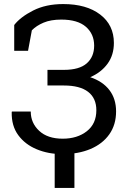

<svg xmlns="http://www.w3.org/2000/svg" viewBox="-20 -741 637 936"><path d="M283.7 10.3Q215.8 10.3 159.2 -13.2Q102.5 -36.6 69.1 -82Q35.6 -127.4 37.1 -194.3L38.1 -197.3H129.9Q129.9 -141.6 170.9 -103.3Q211.9 -64.9 285.6 -64.9Q356.9 -64.9 403.3 -101.3Q449.7 -137.7 449.7 -203.6Q449.7 -262.2 409.7 -293.2Q369.6 -324.2 291.5 -324.2H211.4V-400.4H291.5Q366.7 -400.4 402.8 -432.1Q439 -463.9 439 -518.6Q439 -575.2 398.7 -610.4Q358.4 -645.5 278.8 -645.5Q227.5 -645.5 192.4 -630.6Q157.2 -615.7 135.3 -593.3L116.7 -493.2H49.3V-619.1Q79.6 -658.2 141.6 -689.7Q203.6 -721.2 288.1 -721.2Q401.4 -721.2 468.3 -670.2Q535.2 -619.1 535.2 -531.7Q535.2 -472.7 504.4 -430.4Q473.6 -388.2 419.9 -364.7Q481 -344.2 513.4 -301.8Q545.9 -259.3 545.9 -197.8Q545.9 -132.8 512.9 -86.2Q480 -39.6 420.9 -14.6Q361.8 10.3 283.7 10.3ZM246.6 175.3V-52.7H342.8V175.3Z"/></svg>

Font: Roboto Slab
Style: Regular
Weight: 400
Designer: Google
Version: Version 2.000; ttfautohint (v1.8.1.43-b0c9)